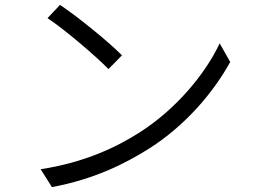

<svg xmlns="http://www.w3.org/2000/svg" viewBox="-20 -748 1040 784"><path d="M225 -728 174 -674C249 -624 373 -517 423 -466L478 -522C424 -577 296 -681 225 -728ZM146 -57 192 16C364 -16 490 -79 590 -142C739 -237 853 -373 920 -495L877 -571C820 -449 700 -302 548 -206C454 -146 323 -84 146 -57Z"/></svg>

Font: ChiuKong Gothic CL Normal
Style: Regular
Weight: 350
Designer: Ryoko NISHIZUKA 西塚涼子 (kana, bopomofo & ideographs); Paul D. Hunt (Latin, Greek & Cyrillic); Sandoll Communications 산돌커뮤니
Foundry: Adobe
Version: Version 1.300